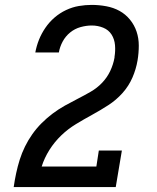

<svg xmlns="http://www.w3.org/2000/svg" viewBox="-20 -763 640 783"><path d="M36 0V-1Q40 -29 46 -57Q52 -85 60.5 -112Q69 -139 82 -165.5Q95 -192 112 -216Q129 -240 150 -261Q171 -282 195 -300Q219 -318 245 -332.5Q271 -347 297.5 -360.5Q324 -374 350 -389Q376 -404 396.5 -425.5Q417 -447 429.5 -473.5Q442 -500 447 -528Q447 -529 447 -529.5Q447 -530 447 -531Q451 -555 449 -579Q447 -603 435 -622Q423 -641 401 -650Q379 -659 354 -659Q332 -659 308.5 -652.5Q285 -646 266 -630.5Q247 -615 235.5 -593.5Q224 -572 220 -549H124Q129 -576 139 -601Q149 -626 165 -649.5Q181 -673 202.5 -691.5Q224 -710 249.5 -722Q275 -734 301.5 -738.5Q328 -743 354 -743Q384 -743 413.5 -737.5Q443 -732 467.5 -718.5Q492 -705 510 -683Q528 -661 537 -634Q546 -607 546 -577Q546 -547 541 -517Q535 -481 520 -446.5Q505 -412 479.5 -383.5Q454 -355 421.5 -334Q389 -313 356 -295Q323 -277 290 -257Q257 -237 229.5 -210.5Q202 -184 181.5 -151.5Q161 -119 150 -84H373L383 -149H477L452 0Z"/></svg>

Font: Iosevka Curly Slab MdEx
Style: Italic
Weight: 500
Width: 7
Italic angle: -9°
Monospace: yes
Designer: Belleve Invis
Foundry: Belleve Invis
Version: Version 11.0.0; ttfautohint (v1.8.3)